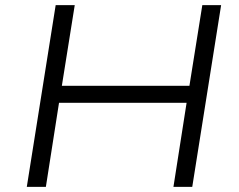

<svg xmlns="http://www.w3.org/2000/svg" viewBox="-20 -725 929 745"><path d="M84 0 196 -705H270L220 -392H715L765 -705H838L726 0H653L704 -326H209L158 0Z"/></svg>

Font: Nunito Sans 7pt SemiExpanded Light
Style: Italic
Weight: 300
Width: 6
Italic angle: -9°
Designer: Vernon Adams
Foundry: Vernon Adams
Version: Version 3.101;gftools[0.9.27]